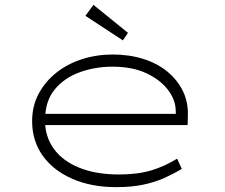

<svg xmlns="http://www.w3.org/2000/svg" viewBox="-20 -759 925 789"><path d="M457 10Q355 10 276.5 -24.5Q198 -59 155 -120Q112 -181 112 -261Q112 -323 138.5 -373Q165 -423 210.5 -459.5Q256 -496 316 -515.5Q376 -535 443 -535Q511 -535 568.5 -517Q626 -499 667.5 -465Q709 -431 731.5 -385Q754 -339 752 -282L751 -245H156V-291H724L703 -283L702 -307Q701 -349 670 -390Q639 -431 581.5 -458Q524 -485 442 -485Q371 -485 307.5 -462Q244 -439 204.5 -391Q165 -343 165 -264Q165 -197 201.5 -147Q238 -97 306.5 -69.5Q375 -42 469 -42Q545 -42 600.5 -58.5Q656 -75 708 -107L727 -65Q694 -45 655 -27.5Q616 -10 568 0Q520 10 457 10ZM485 -593 331 -694 364 -739 506 -624Z"/></svg>

Font: Lexend Zetta ExtraLight
Style: Regular
Weight: 250
Version: Version 1.007